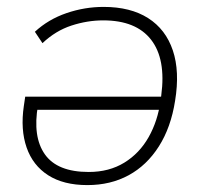

<svg xmlns="http://www.w3.org/2000/svg" viewBox="-20 -528 587 556"><path d="M233 8Q164 8 119.5 -20.5Q75 -49 57 -101Q39 -153 49 -221L53 -248H462L456 -210H69L90 -223Q74 -132 110 -81Q146 -30 237 -30Q296 -30 340 -57Q384 -84 410.5 -131Q437 -178 445 -237L447 -252Q461 -357 417.5 -413Q374 -469 279 -469Q233 -469 187 -454Q141 -439 103 -403L81 -436Q120 -472 172.5 -490Q225 -508 280 -508Q358 -508 409 -475.5Q460 -443 480.5 -382Q501 -321 487 -236Q475 -159 440 -104Q405 -49 352.5 -20.5Q300 8 233 8Z"/></svg>

Font: Mulish ExtraLight
Style: Italic
Weight: 200
Italic angle: -9°
Designer: Vernon Adams
Foundry: Vernon Adams
Version: Version 3.603